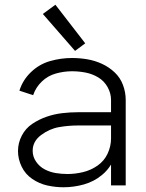

<svg xmlns="http://www.w3.org/2000/svg" viewBox="-20 -783 615 811"><path d="M248 8Q214 8 180 0.5Q146 -7 116.5 -27Q87 -47 71.5 -79Q56 -111 56 -145Q56 -179 72 -210Q88 -241 116.5 -260Q145 -279 177 -290Q209 -301 242.5 -305Q276 -309 310 -309H449V-361Q449 -389 434.5 -415Q420 -441 395 -456Q370 -471 341.5 -476.5Q313 -482 284 -482Q250 -482 216 -472.5Q182 -463 156.5 -438.5Q131 -414 120 -381L62 -400Q76 -445 111 -478.5Q146 -512 191.5 -525Q237 -538 284 -538Q317 -538 349 -532.5Q381 -527 410.5 -513.5Q440 -500 464 -477.5Q488 -455 499.5 -424Q511 -393 511 -361V0H449V-88Q434 -63 411 -44Q377 -16 334.5 -4Q292 8 248 8ZM265 -48Q298 -48 331 -56Q364 -64 392 -83.5Q420 -103 434.5 -134Q449 -165 449 -198V-253H310Q269 -253 229 -246Q189 -239 153.5 -212.5Q118 -186 118 -146Q118 -121 132.5 -100Q147 -79 169 -67.5Q191 -56 215.5 -52Q240 -48 265 -48ZM297 -568 161 -724 214 -763 340 -600Z"/></svg>

Font: Jozsika Light
Style: Regular
Weight: 300
Monospace: yes
Designer: Belleve Invis
Foundry: Belleve Invis
Version: 2.1.0